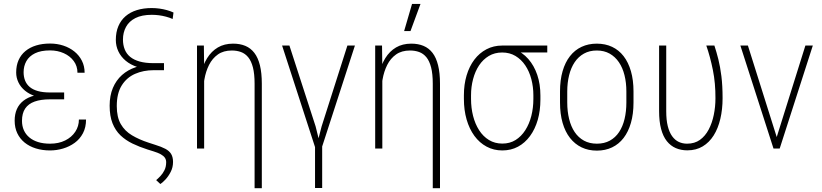

<svg xmlns="http://www.w3.org/2000/svg" viewBox="-20 -762 4216 985"><path d="M233.4 -280.8H309.1V-252.4H236.3Q189.9 -252.4 157.7 -241Q125.5 -229.5 109.1 -205.1Q92.8 -180.7 92.8 -142.1Q92.8 -115.7 102.3 -94.2Q111.8 -72.8 130.4 -57.1Q148.9 -41.5 175.5 -33.2Q202.1 -24.9 236.8 -24.9Q281.2 -24.9 314.5 -41.5Q347.7 -58.1 366.2 -86.2Q384.8 -114.3 384.8 -148.9H421.4Q421.4 -108.4 405.5 -78.4Q389.6 -48.3 363 -29.1Q336.4 -9.8 303.5 0Q270.5 9.8 236.8 9.8Q197.3 9.8 164.1 -0.5Q130.9 -10.7 106.4 -30.5Q82 -50.3 68.6 -78.6Q55.2 -106.9 55.2 -143.1Q55.2 -176.3 66.4 -201.9Q77.6 -227.5 100.1 -245.1Q122.6 -262.7 156 -271.7Q189.5 -280.8 233.4 -280.8ZM309.1 -258.3H233.4Q192.9 -258.3 161.4 -268.6Q129.9 -278.8 107.9 -297.1Q85.9 -315.4 74.5 -339.4Q63 -363.3 63 -390.1Q63 -425.8 75.2 -453.4Q87.4 -481 110.4 -500Q133.3 -519 165.3 -528.8Q197.3 -538.6 236.8 -538.6Q272.9 -538.6 304.9 -528.1Q336.9 -517.6 361.6 -497.8Q386.2 -478 400.1 -450.4Q414.1 -422.9 414.1 -388.7H377.4Q377.4 -422.9 358.4 -448.7Q339.4 -474.6 307.4 -489Q275.4 -503.4 236.8 -503.4Q189.5 -503.4 159.4 -488.5Q129.4 -473.6 115.2 -448.2Q101.1 -422.9 101.1 -391.6Q101.1 -368.2 108.6 -348.9Q116.2 -329.6 132.3 -315.9Q148.4 -302.2 174.3 -294.9Q200.2 -287.6 236.3 -287.6H309.1Z M870.1 -697.8 865.7 -664.6Q849.1 -671.9 831.5 -676.5Q814 -681.2 795.7 -683.6Q777.3 -686 758.8 -686Q707.5 -686 674.8 -669.4Q642.1 -652.8 626.5 -624Q610.8 -595.2 610.8 -559.1Q610.8 -531.2 619.9 -508.5Q628.9 -485.8 647.9 -470.2Q667 -454.6 696.8 -446.3Q726.6 -438 768.6 -438H821.3V-406.2H767.6Q721.7 -406.2 685.5 -418Q649.4 -429.7 624.8 -450.4Q600.1 -471.2 587.2 -498.5Q574.2 -525.9 574.2 -557.1Q574.2 -597.2 587.2 -627.7Q600.1 -658.2 624.3 -679Q648.4 -699.7 682.4 -710.2Q716.3 -720.7 758.3 -720.7Q778.3 -720.7 797.9 -718Q817.4 -715.3 835.9 -710.2Q854.5 -705.1 870.1 -697.8ZM767.6 -431.2H821.3V-401.9H768.6Q715.8 -401.9 672.9 -383.1Q629.9 -364.3 604.5 -323.7Q579.1 -283.2 579.1 -217.8Q579.1 -161.1 599.6 -125.5Q620.1 -89.8 657 -67.9Q693.8 -45.9 741.7 -30.3L776.4 -19Q808.1 -9.3 828.4 1.5Q848.6 12.2 858.2 28.3Q867.7 44.4 867.7 68.8Q867.7 96.7 855.7 119.9Q843.8 143.1 828.6 159.2Q813.5 175.3 802.7 182.1L781.2 162.1Q790.5 154.3 802.5 141.8Q814.5 129.4 823.5 111.6Q832.5 93.8 832.5 70.3Q832.5 57.1 825.9 47.4Q819.3 37.6 804.9 29.5Q790.5 21.5 766.6 14.2L736.8 4.9Q695.3 -8.3 659.9 -25.4Q624.5 -42.5 598.1 -67.6Q571.8 -92.8 557.1 -129.9Q542.5 -167 542.5 -219.7Q542.5 -271.5 559.1 -310.8Q575.7 -350.1 605.7 -377Q635.7 -403.8 677 -417.5Q718.3 -431.2 767.6 -431.2Z M1027.3 -415.5V0H990.7V-528.3H1025.9ZM1021.5 -272H998.5Q998.5 -330.1 1009.5 -378.9Q1020.5 -427.7 1042.5 -463.4Q1064.5 -499 1097.7 -518.6Q1130.9 -538.1 1175.8 -538.1Q1211.4 -538.1 1238.8 -526.6Q1266.1 -515.1 1284.9 -490.7Q1303.7 -466.3 1313.5 -427Q1323.2 -387.7 1323.2 -332.5V203.6H1286.1V-332.5Q1286.1 -382.8 1277.6 -416Q1269 -449.2 1253.4 -468.3Q1237.8 -487.3 1216.3 -495.1Q1194.8 -502.9 1169.4 -502.9Q1126.5 -502.9 1097.9 -482.7Q1069.3 -462.4 1052.5 -429Q1035.6 -395.5 1028.6 -354.5Q1021.5 -313.5 1021.5 -272Z M1632.8 -39.1V202.6H1596.2V-39.1ZM1629.9 -113.3 1762.2 -528.3H1800.8L1629.4 0H1600.6ZM1464.8 -528.3 1599.1 -113.8 1627.4 0H1598.6L1427.2 -528.3Z M1941.4 -415.5V0H1904.8V-528.3H1939.9ZM1935.5 -272H1912.6Q1912.6 -330.1 1923.6 -378.9Q1934.6 -427.7 1956.5 -463.4Q1978.5 -499 2011.7 -518.6Q2044.9 -538.1 2089.8 -538.1Q2125.5 -538.1 2152.8 -526.6Q2180.2 -515.1 2199 -490.7Q2217.8 -466.3 2227.5 -427Q2237.3 -387.7 2237.3 -332.5V203.6H2200.2V-332.5Q2200.2 -382.8 2191.7 -416Q2183.1 -449.2 2167.5 -468.3Q2151.9 -487.3 2130.4 -495.1Q2108.9 -502.9 2083.5 -502.9Q2040.5 -502.9 2012 -482.7Q1983.4 -462.4 1966.6 -429Q1949.7 -395.5 1942.6 -354.5Q1935.5 -313.5 1935.5 -272ZM2053.2 -602.5 2093.8 -741.7H2137.2L2085.9 -602.5Z M2359.9 -254.9V-273.4Q2359.9 -328.6 2373.8 -375.2Q2387.7 -421.9 2413.6 -456.1Q2439.5 -490.2 2475.8 -509.3Q2512.2 -528.3 2556.2 -528.3Q2567.4 -528.3 2576.9 -525.6Q2586.4 -522.9 2596.4 -518.6Q2606.4 -514.2 2618.2 -509.8Q2660.2 -493.7 2690.2 -459.5Q2720.2 -425.3 2736.3 -377.7Q2752.4 -330.1 2752.4 -271.5V-251.5Q2752.4 -194.8 2738.8 -147.2Q2725.1 -99.6 2699.2 -64.2Q2673.3 -28.8 2637.5 -9.5Q2601.6 9.8 2557.1 9.8Q2512.7 9.8 2476.3 -9.8Q2439.9 -29.3 2413.8 -64.9Q2387.7 -100.6 2373.8 -148.9Q2359.9 -197.3 2359.9 -254.9ZM2396.5 -273.4V-254.9Q2396.5 -208.5 2407 -167.2Q2417.5 -126 2438 -94Q2458.5 -62 2488.5 -43.7Q2518.6 -25.4 2557.1 -25.4Q2595.7 -25.4 2625 -43.7Q2654.3 -62 2674.8 -94Q2695.3 -126 2705.8 -167.2Q2716.3 -208.5 2716.3 -254.9V-273.4Q2716.3 -316.4 2705.8 -356.2Q2695.3 -396 2674.8 -426.5Q2654.3 -457 2624.5 -474.9Q2594.7 -492.7 2556.2 -492.7Q2517.6 -492.7 2487.8 -474.9Q2458 -457 2437.7 -426.5Q2417.5 -396 2407 -356.2Q2396.5 -316.4 2396.5 -273.4ZM2787.6 -528.3V-492.7H2555.7V-528.3Z M2853 -236.3V-292.5Q2853 -351.1 2866.2 -396.7Q2879.4 -442.4 2904.1 -473.9Q2928.7 -505.4 2963.6 -521.7Q2998.5 -538.1 3041.5 -538.1Q3085.4 -538.1 3120.1 -521.7Q3154.8 -505.4 3179.2 -473.9Q3203.6 -442.4 3216.8 -396.7Q3230 -351.1 3230 -292.5V-236.3Q3230 -177.7 3216.8 -131.8Q3203.6 -85.9 3179.2 -54.2Q3154.8 -22.5 3120.1 -5.9Q3085.4 10.7 3042 10.7Q2998.5 10.7 2963.9 -5.9Q2929.2 -22.5 2904.3 -54.2Q2879.4 -85.9 2866.2 -131.8Q2853 -177.7 2853 -236.3ZM2890.1 -292.5V-236.3Q2890.1 -190.4 2899.7 -151.6Q2909.2 -112.8 2928.2 -84.5Q2947.3 -56.2 2975.8 -40.5Q3004.4 -24.9 3042 -24.9Q3080.1 -24.9 3108.6 -40.5Q3137.2 -56.2 3156 -84.5Q3174.8 -112.8 3184.1 -151.6Q3193.4 -190.4 3193.4 -236.3V-292.5Q3193.4 -337.9 3183.8 -376.2Q3174.3 -414.6 3155 -442.9Q3135.7 -471.2 3107.4 -487.1Q3079.1 -502.9 3041.5 -502.9Q3004.4 -502.9 2975.8 -487.1Q2947.3 -471.2 2928.2 -442.9Q2909.2 -414.6 2899.7 -376.2Q2890.1 -337.9 2890.1 -292.5Z M3361.3 -528.3H3397.9V-191.4Q3397.9 -146.5 3405.8 -115Q3413.6 -83.5 3428.2 -63.2Q3442.9 -43 3462.4 -33.9Q3481.9 -24.9 3504.9 -24.9Q3543.5 -24.9 3570.8 -44.4Q3598.1 -64 3615.7 -97.4Q3633.3 -130.9 3641.8 -172.4Q3650.4 -213.9 3650.4 -257.8Q3650.9 -335 3637.2 -402.8Q3623.5 -470.7 3603.5 -528.3H3645Q3655.8 -495.6 3665.3 -457.8Q3674.8 -419.9 3680.9 -371.3Q3687 -322.8 3687 -258.3Q3687 -201.2 3675.5 -152.3Q3664.1 -103.5 3641.4 -67.4Q3618.7 -31.2 3585 -11Q3551.3 9.3 3506.3 9.3Q3473.6 9.3 3447 -2.2Q3420.4 -13.7 3401.1 -37.8Q3381.8 -62 3371.6 -100.3Q3361.3 -138.7 3361.3 -192.4Z M3959 -40.5 4111.8 -528.3H4149.9L3980 0H3950.7ZM3816.9 -528.3 3970.7 -40 3977.5 0H3948.2L3778.3 -528.3Z"/></svg>

Font: Roboto Condensed ExtraLight
Style: Regular
Weight: 250
Designer: Christian Robertson
Foundry: Google
Version: Version 3.008; 2023